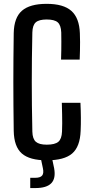

<svg xmlns="http://www.w3.org/2000/svg" viewBox="-20 -827 482 1000"><path d="M223.5 8Q134.5 8 93.8 -27.5Q53 -63 51.5 -145.5Q50.5 -215 50 -277.2Q49.5 -339.5 49.5 -399.8Q49.5 -460 50 -522.5Q50.5 -585 51.5 -654.5Q53 -735 94.2 -771Q135.5 -807 223 -807Q310.5 -807 351.8 -770.2Q393 -733.5 396 -654Q397 -630.5 397 -607.8Q397 -585 396.5 -562.8Q396 -540.5 395 -516.5H298Q299 -541.5 299.2 -564.5Q299.5 -587.5 299.5 -610.5Q299.5 -633.5 299 -658Q297.5 -696 280.5 -710.8Q263.5 -725.5 223 -725.5Q183.5 -725.5 166.5 -710.8Q149.5 -696 148.5 -658Q147 -585.5 146.2 -522.5Q145.5 -459.5 145.5 -399.8Q145.5 -340 146.2 -277.2Q147 -214.5 148.5 -141.5Q149.5 -103.5 166.8 -88.5Q184 -73.5 223.5 -73.5Q266 -73.5 283.8 -88.5Q301.5 -103.5 303 -141.5Q304 -164 304 -185.2Q304 -206.5 303.5 -231.8Q303 -257 302 -291.5H399Q401 -249.5 401.2 -214.2Q401.5 -179 400 -145.5Q397 -63 355.8 -27.5Q314.5 8 223.5 8ZM137.5 152.5V99H164Q190 99 199.5 87.2Q209 75.5 203.5 49.5L192 -5H250.5L262 49.5Q271.5 102 247.2 127.2Q223 152.5 164 152.5Z"/></svg>

Font: Big Shoulders Text Thin SemiBold
Style: Regular
Weight: 600
Version: Version 2.002